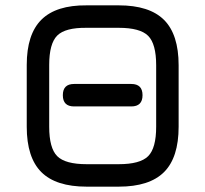

<svg xmlns="http://www.w3.org/2000/svg" viewBox="-20 -698 768 718"><path d="M304 0Q189 0 134.5 -54.5Q80 -109 80 -224V-455Q80 -570 135 -624.5Q190 -679 304 -678H424Q539 -678 593.5 -623.5Q648 -569 648 -454V-224Q648 -109 593.5 -54.5Q539 0 424 0ZM164 -224Q164 -144 194 -114Q224 -84 304 -84H424Q504 -84 534 -114Q564 -144 564 -224V-454Q564 -534 534 -564Q504 -594 424 -594H304Q224 -595 194 -565Q164 -535 164 -455ZM257 -300Q215 -300 215 -342Q215 -384 257 -384H471Q513 -384 513 -342Q513 -300 471 -300Z"/></svg>

Font: Jura
Style: Bold
Weight: 700
Designer: Daniel Johnson, Alexei Vanyashin
Foundry: Daniel Johnson
Version: Version 5.103